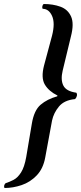

<svg xmlns="http://www.w3.org/2000/svg" viewBox="-41 -728 404 959"><path d="M90 56 118 -110Q129 -177 162 -205Q195 -233 245 -247L246 -251Q203 -272 183 -305.5Q163 -339 179 -401L219 -550Q235 -613 219 -648.5Q203 -684 172 -684Q169 -689 170.5 -696.5Q172 -704 177 -708Q224 -708 261 -694.5Q298 -681 314 -645.5Q330 -610 313 -545L272 -375Q261 -329 275.5 -300.5Q290 -272 340 -265Q345 -259 343 -249.5Q341 -240 334 -233Q280 -228 253.5 -196Q227 -164 219 -126L185 58Q175 114 142.5 148Q110 182 67 196.5Q24 211 -18 211Q-22 206 -20 198.5Q-18 191 -13 187Q6 181 26.5 170.5Q47 160 64 133.5Q81 107 90 56Z"/></svg>

Font: Libertinus Serif Semibold Italic
Style: Regular
Weight: 600
Italic angle: -11.5°
Designer: Philipp H. Poll, Khaled Hosny
Foundry: Caleb Maclennan
Version: Version 7.051;RELEASE